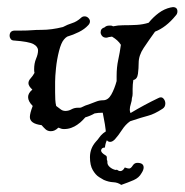

<svg xmlns="http://www.w3.org/2000/svg" viewBox="-20 -380 519 540"><path d="M303 12Q296 19 290 19Q278 19 278 2Q278 -14 275 -30.5Q272 -47 269 -63Q262 -63 256.5 -62.5Q251 -62 246 -61Q234 -54 220 -50Q216 -46 211.5 -41Q207 -36 197 -29Q190 -24 180.5 -20.5Q171 -17 160 -17Q156 -17 152.5 -18Q149 -19 147 -20L145 -21L143 -20Q139 -16 134 -13.5Q129 -11 123 -11Q114 -11 108 -16.5Q102 -22 97 -28Q64 -32 64 -51Q64 -61 72 -82Q59 -95 59 -107Q59 -118 71 -128Q60 -138 60 -146Q60 -153 66 -159.5Q72 -166 77 -175Q76 -179 76 -185Q76 -202 81.5 -215Q87 -228 87 -238Q87 -249 74 -256Q61 -263 20 -266Q13 -266 10 -270.5Q7 -275 7 -279Q7 -294 22 -294H40Q57 -294 69 -295Q81 -296 97 -296Q125 -296 157 -304Q170 -311 183 -315Q196 -319 208 -330Q212 -334 218 -334Q224 -334 228.5 -329.5Q233 -325 233 -320Q233 -314 228 -309Q218 -298 202 -290Q186 -282 169 -277Q164 -274 160 -269Q152 -260 146 -236.5Q140 -213 137.5 -188.5Q135 -164 135 -150V-120Q135 -110 135.5 -100Q136 -90 138 -82L150 -73Q156 -68 164 -68Q173 -68 181 -72.5Q189 -77 199 -77Q201 -77 204 -77Q207 -77 209 -78Q218 -83 234 -88Q242 -91 251 -94.5Q260 -98 270 -98Q284 -98 293 -114Q302 -130 308 -152V-166Q308 -191 312.5 -211.5Q317 -232 320 -254Q312 -267 295 -277Q291 -276 288.5 -276Q286 -276 284 -275Q283 -275 282 -274.5Q281 -274 279 -274Q271 -274 267 -279Q263 -284 263 -289Q263 -300 274 -303Q279 -308 287 -308Q289 -308 292 -308Q295 -308 298 -306Q312 -309 326 -309Q347 -309 364.5 -310Q382 -311 398 -316Q411 -332 426.5 -343.5Q442 -355 460 -359Q462 -359 463.5 -359.5Q465 -360 466 -360Q479 -360 479 -348Q479 -341 474 -336Q447 -303 416 -291Q398 -266 384 -245Q370 -224 370 -203Q370 -188 368 -172.5Q366 -157 355 -155Q354 -149 353.5 -142.5Q353 -136 353 -130Q353 -123 353 -116.5Q353 -110 351 -104Q351 -97 348 -88Q345 -79 345 -71Q345 -68 347 -62Q367 -74 386.5 -84.5Q406 -95 425 -104Q434 -109 439.5 -103Q445 -97 445 -89Q445 -79 437 -74Q414 -59 396.5 -54.5Q379 -50 346 -39Q333 -30 323 -14.5Q313 1 303 12ZM321 140Q311 133 298.5 132.5Q286 132 272 126Q268 124 258.5 118Q249 112 241 98.5Q233 85 233 62Q233 37 250 18Q255 13 259 7Q263 1 270 -5Q275 -9 281.5 -12.5Q288 -16 293 -16Q315 -16 315 -7Q315 -5 304 -2.5Q293 0 290 2Q286 6 281.5 13Q277 20 275 35Q266 35 264.5 42Q263 49 277 57Q281 59 280.5 64.5Q280 70 282 73V77Q282 84 289 90Q296 96 305 98Q307 98 308 97.5Q309 97 310 98Q322 107 331 91Q339 94 343 94Q348 94 353 86Q358 78 366 78Q384 78 384 91Q384 98 378 107Q371 120 356 126.5Q341 133 321 140Z"/></svg>

Font: Are You Serious
Style: Regular
Weight: 400
Designer: Robert E. Leuschke
Foundry: Robert E. Leuschke
Version: Version 1.100